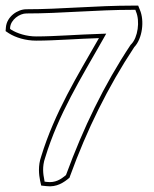

<svg xmlns="http://www.w3.org/2000/svg" viewBox="-20 -622 549 685"><path d="M0 -511 12 -503C36 -488 71 -477 109 -477C177 -477 261 -484 333 -486C257 -353 175 -221 127 -64C115 -30 119 2 123 22L127 40L145 42C183 47 209 28 228 12L230 6C290 -159 365 -312 459 -454C488 -484 496 -548 479 -587L473 -602H456C319 -602 200 -589 74 -589C43 -589 4 -563 1 -524ZM16 -519V-523C18 -552 50 -574 74 -574C201 -574 320 -587 456 -587H463L465 -581C480 -547 472 -488 448 -464L447 -463L446 -462C351 -319 277 -165 216 1L215 3C197 18 177 31 147 27L139 26L138 19C134 0 130 -28 141 -59C188 -214 270 -345 346 -479L359 -502L333 -501C260 -499 176 -492 109 -492C74 -492 41 -503 20 -516Z"/></svg>

Font: Snowfall
Style: BlkOl
Weight: 900
Designer: Jasper
Foundry: Cannot Into Space Fonts
Version: Version 0.9